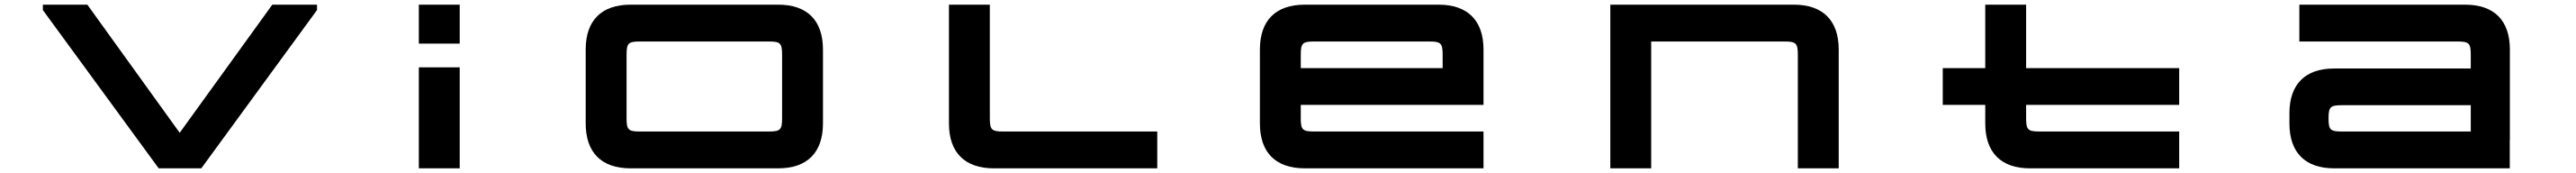

<svg xmlns="http://www.w3.org/2000/svg" viewBox="-20 -720 11032 740"><path d="M1146 -700 749.5 -152 354 -700H163.5V-677L659.5 0H842L1337.5 -677V-700Z M1773.5 -432V0H1948.5V-432ZM1773.5 -533.5H1948.5V-700H1773.5Z M3312.5 -700H2680C2555.5 -700 2488 -632.5 2488 -508V-192C2488 -67.5 2555.5 0 2680 0H3312.5C3436.5 0 3504 -67.5 3504 -192V-508C3504 -632.5 3436.5 -700 3312.5 -700ZM2663 -214.5V-485.5C2663 -535 2670.5 -542.5 2720 -542.5H3272.5C3321.5 -542.5 3329 -535 3329 -485.5V-214.5C3329 -165 3321.5 -157.5 3272.5 -157.5H2720C2670.5 -157.5 2663 -165 2663 -214.5Z M4043.5 -700V-192C4043.5 -67.5 4111.5 0 4235.5 0H4935.5V-157.5H4275.5C4226 -157.5 4218.5 -165 4218.5 -214.5V-700Z M6140.5 -700H5567C5442.5 -700 5375 -632.5 5375 -508V-192C5375 -67.5 5442.5 0 5567 0H6332.5V-157.5H5607C5557.5 -157.5 5550 -165 5550 -214.5V-271.5H6332.5V-508C6332.5 -632.5 6264.5 -700 6140.5 -700ZM5550 -428.5V-485.5C5550 -535 5557.5 -542.5 5607 -542.5H6100.5C6150 -542.5 6157.5 -535 6157.5 -485.5V-428.5Z M6875.5 -700V0H7050.5V-542.5H7621.5C7670.5 -542.5 7678.5 -535 7678.5 -485.5V0H7853.5V-508C7853.5 -632.5 7785.5 -700 7661.5 -700Z M8299 -428.5V-271.5H8481V-192C8481 -67.5 8548.5 0 8672.5 0H9311.5V-157.5H8713C8663.5 -157.5 8656 -165 8656 -214.5V-271.5H9311.5V-428.5H8656V-700H8481V-428.5Z M10007.5 -270H10560V-157.5H10007.5C9958.5 -157.5 9951 -165 9951 -213.5C9951 -262 9958.5 -270 10007.5 -270ZM9783.5 -192C9783.5 -67.5 9851 0 9975 0H10727V-121.5H10727.5V-508C10727.5 -632.5 10660 -700 10536 -700H9826V-542.5H10503.5C10552.5 -542.5 10560 -535 10560 -485.5V-427H9975C9851 -427 9783.5 -359.5 9783.5 -235.5Z"/></svg>

Font: Melete Bold
Style: Regular
Weight: 700
Width: 6
Designer: Sora Sagano
Foundry: DOT COLON
Version: Version 0.200;FEAKit 1.0